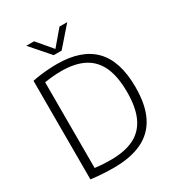

<svg xmlns="http://www.w3.org/2000/svg" viewBox="-219 -1081 1125 1221"><g transform="rotate(-30 344.0 -470.0)"><path d="M257 5.5Q230 5.5 203.8 4.5Q177.5 3.5 149.8 1.2Q122 -1 89.5 -5V-729Q118 -735 149 -739Q180 -743 211.2 -745Q242.5 -747 272 -747Q450 -747 540.8 -654.5Q631.5 -562 631.5 -370Q631.5 -240 589.5 -157Q547.5 -74 464 -34.2Q380.5 5.5 257 5.5ZM266.5 -47.5Q367.5 -47.5 434.8 -80.5Q502 -113.5 535.8 -184.8Q569.5 -256 569.5 -370Q569.5 -483 536.8 -554.8Q504 -626.5 438 -660.5Q372 -694.5 272 -694.5Q243 -694.5 212.2 -691.8Q181.5 -689 149 -684V-54.5Q176.5 -51 204.2 -49.2Q232 -47.5 266.5 -47.5ZM282.5 -806 161 -945H218L319 -826H304L405 -945H462L340.5 -806Z"/></g></svg>

Font: Encode Sans Condensed Thin Light
Style: Regular
Weight: 300
Version: Version 3.002